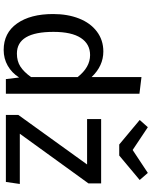

<svg xmlns="http://www.w3.org/2000/svg" viewBox="92 -918 837 1062"><g transform="rotate(90 511.0 -386.5)"><path d="M839.8 -627H778.8L643.1 -740.2L683.1 -785.2L809.1 -701.2L936 -785.2L975.1 -740.2ZM405.8 -474.1V-750L498 -738.8V0H417L408.2 -73.2Q382.3 -32.7 343 -10.3Q303.7 12.2 255.9 12.2Q161.6 12.2 109.4 -61.8Q57.1 -135.7 57.1 -261.2Q57.1 -341.8 81.8 -404.5Q106.4 -467.3 153.8 -503.2Q201.2 -539.1 264.2 -539.1Q344.2 -539.1 405.8 -474.1ZM719.2 -77.1H997.1L985.8 0H615.2V-68.8L889.2 -449.2H638.2V-526.9H994.1V-457ZM275.9 -61Q317.9 -61 347.7 -80.3Q377.4 -99.6 405.8 -139.2V-397Q351.6 -465.8 284.2 -465.8Q223.1 -465.8 189.5 -414.8Q155.8 -363.8 155.8 -263.2Q155.8 -61 275.9 -61Z"/></g></svg>

Font: FiraGO
Style: Regular
Weight: 400
Designer: bBox Type
Foundry: bBox Type GmbH
Version: Version 1.001;PS 001.001;hotconv 1.0.88;makeotf.lib2.5.64775